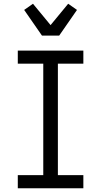

<svg xmlns="http://www.w3.org/2000/svg" viewBox="-20 -1005 540 1025"><path d="M75 0V-70H211V-665H75V-735H425V-665H289V-70H425V0ZM204 -815 109 -952 156 -985 250 -871 344 -985 391 -952 296 -815Z"/></svg>

Font: Iosevka
Style: Regular
Weight: 400
Monospace: yes
Designer: Belleve Invis
Foundry: Belleve Invis
Version: Version 33.2.3; ttfautohint (v1.8.4)